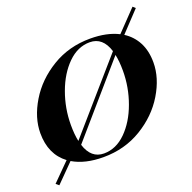

<svg xmlns="http://www.w3.org/2000/svg" viewBox="-136 -842 1051 1053"><g transform="rotate(-20 389.5 -315.5)"><path d="M749.5 -380.9Q749.5 -290.5 693.8 -198.2Q638.2 -106 538.8 -45.9Q439.5 14.2 315.4 14.2Q207.5 14.2 137.2 -27.8L34.2 76.2L17.1 62L118.7 -40Q33.7 -103.5 33.7 -227.1Q33.7 -317.4 89.4 -409.7Q145 -502 244.1 -562Q343.3 -622.1 467.3 -622.1Q564.9 -622.1 631.8 -587.9L746.1 -707L760.7 -693.8L650.9 -577.1Q698.2 -546.9 723.9 -497.6Q749.5 -448.2 749.5 -380.9ZM206.5 -212.9Q206.5 -156.2 215.3 -116.7L562 -514.6Q534.2 -604 458.5 -604Q387.7 -604 330.1 -547.1Q272.5 -490.2 239.5 -399.7Q206.5 -309.1 206.5 -212.9ZM576.7 -395Q576.7 -450.7 567.9 -490.2L222.2 -91.3Q250 -3.9 324.7 -3.9Q395.5 -3.9 453.1 -60.8Q510.7 -117.7 543.7 -208.3Q576.7 -298.8 576.7 -395Z"/></g></svg>

Font: TypoPRO Playfair Display SC
Style: Bold Italic
Weight: 700
Italic angle: -14.9847°
Designer: Claus Eggers Sørensen
Foundry: Claus Eggers Sørensen
Version: Version 1.004;PS 001.004;hotconv 1.0.70;makeotf.lib2.5.58329